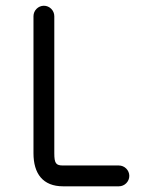

<svg xmlns="http://www.w3.org/2000/svg" viewBox="-20 -655 511 675"><path d="M397.9 -73.2H201.7C176.8 -73.2 170.9 -80.6 170.9 -116.2V-598.1C170.9 -618.2 154.3 -634.8 134.3 -634.8C114.3 -634.8 97.7 -618.2 97.7 -598.1V-116.2C97.7 -44.4 130.9 0 201.7 0H397.9C418 0 434.6 -16.6 434.6 -36.6C434.6 -56.6 418 -73.2 397.9 -73.2Z"/></svg>

Font: Velvelyne
Style: Regular
Weight: 400
Designer: Manon Van der Borght et Mariel Nils
Foundry: Velvetyne
Version: Version 1.070;Glyphs 3.3.1 (3343)